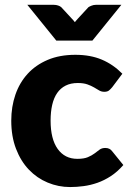

<svg xmlns="http://www.w3.org/2000/svg" viewBox="-20 -748 526 776"><path d="M433.5 -395.5Q426.5 -387 420 -382Q413.5 -377 401.5 -377Q390 -377 380.8 -382.5Q371.5 -388 360 -394.8Q348.5 -401.5 333 -407Q317.5 -412.5 294.5 -412.5Q266 -412.5 245.2 -402Q224.5 -391.5 211 -372Q197.5 -352.5 191 -324.2Q184.5 -296 184.5 -260.5Q184.5 -186 213.2 -146Q242 -106 292.5 -106Q319.5 -106 335.2 -112.8Q351 -119.5 362 -127.8Q373 -136 382.2 -143Q391.5 -150 405.5 -150Q424 -150 433.5 -136.5L478.5 -81Q454.5 -53.5 428 -36.2Q401.5 -19 373.8 -9.2Q346 0.5 318 4.2Q290 8 263.5 8Q216 8 172.8 -10Q129.5 -28 96.8 -62.2Q64 -96.5 44.8 -146.5Q25.5 -196.5 25.5 -260.5Q25.5 -316.5 42.2 -365.2Q59 -414 91.8 -449.8Q124.5 -485.5 172.8 -506Q221 -526.5 284.5 -526.5Q345.5 -526.5 391.5 -507Q437.5 -487.5 474.5 -450ZM470.5 -728.5 353.5 -584H207.5L90.5 -728.5H197.5Q206.5 -728.5 214.8 -725.8Q223 -723 227.5 -719L269.5 -673.5Q272.5 -670.5 275.8 -666.8Q279 -663 282.5 -658.5Q286 -662.5 289 -666.2Q292 -670 295.5 -673.5L337.5 -719Q342 -722 350.2 -725.2Q358.5 -728.5 367.5 -728.5Z"/></svg>

Font: Lato ExtraBold
Style: Regular
Weight: 800
Designer: Lukasz Dziedzic with Adam Twardoch and Botio Nikoltchev
Foundry: tyPoland Lukasz Dziedzic
Version: Version 2.015; 2015-08-06; http://www.latofonts.com/